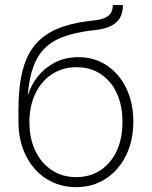

<svg xmlns="http://www.w3.org/2000/svg" viewBox="-20 -748 614 777"><path d="M288.6 9.3Q220.7 9.3 168 -24.2Q115.2 -57.6 85 -117.7Q54.7 -177.7 54.7 -257.3V-302.7Q54.7 -377 64.9 -433.3Q75.2 -489.7 97.4 -530.5Q119.6 -571.3 155 -598.6Q190.4 -626 240.7 -642.1Q291 -658.2 357.4 -665Q386.7 -668 404.1 -675.5Q421.4 -683.1 429 -696Q436.5 -709 436.5 -727.5H477.5Q477.5 -697.3 465.6 -676Q453.6 -654.8 427.5 -642.3Q401.4 -629.9 358.9 -625.5Q269.5 -615.7 213.6 -589.4Q157.7 -563 129.2 -509.8Q100.6 -456.5 92.8 -366.7H94.7Q105.5 -403.3 132.3 -437.7Q159.2 -472.2 200.9 -494.4Q242.7 -516.6 297.4 -516.6Q362.8 -516.6 412.8 -482.9Q462.9 -449.2 491.2 -390.6Q519.5 -332 519.5 -255.9Q519.5 -178.7 490 -118.9Q460.4 -59.1 408.2 -24.9Q356 9.3 288.6 9.3ZM288.6 -31.2Q344.2 -31.2 386.5 -59.1Q428.7 -86.9 452.1 -137Q475.6 -187 475.6 -254.4Q475.6 -321.3 452.4 -371.1Q429.2 -420.9 387.5 -448.5Q345.7 -476.1 290 -476.1Q233.9 -476.1 190.7 -448Q147.5 -419.9 123.3 -369.6Q99.1 -319.3 99.1 -252.9Q99.1 -187.5 123 -137.5Q147 -87.4 189.7 -59.3Q232.4 -31.2 288.6 -31.2Z"/></svg>

Font: Inter 17pt ExtraLight
Style: Regular
Weight: 250
Version: Version 4.001;git-66647c0bb